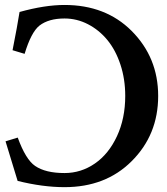

<svg xmlns="http://www.w3.org/2000/svg" viewBox="-20 -755 677 777"><path d="M241.2 -680.2Q176.8 -680.2 139.6 -651.4Q106 -624.5 79.6 -537.1L30.8 -551.8Q50.3 -650.4 59.1 -706.5Q161.1 -734.9 241.2 -734.9Q407.2 -734.9 512.2 -630.4Q620.1 -522.5 620.1 -366.7Q620.1 -209 512.2 -102.1Q407.2 2.4 241.2 2.4Q152.8 2.4 51.3 -22.9Q8.8 -163.1 2.4 -183.1L51.8 -198.2Q84 -109.4 122.1 -83.5Q164.1 -54.7 241.2 -54.7Q308.1 -54.7 364 -93.3Q419.9 -131.8 453.4 -203.9Q486.8 -275.9 486.8 -366.7Q486.8 -435.1 467.3 -493.9Q447.8 -552.7 414.3 -593.3Q380.9 -633.8 335.9 -657Q291 -680.2 241.2 -680.2Z"/></svg>

Font: Flanker
Style: Bold
Weight: 700
Designer: Flanker
Foundry: Flanker
Version: Version 2.021